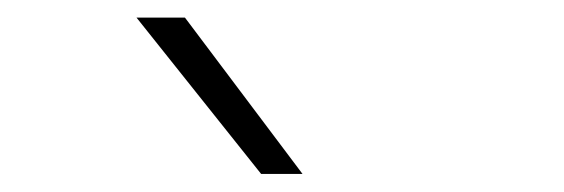

<svg xmlns="http://www.w3.org/2000/svg" viewBox="-20 -828 640 218"><path d="M276.5 -630.5 135 -808H190L323.5 -630.5Z"/></svg>

Font: Encode Sans Expanded Expanded ExtraLight
Style: Regular
Weight: 200
Width: 7
Designer: Multiple Designers
Foundry: Impallari Type
Version: Version 3.000; ttfautohint (v1.8.3) -l 8 -r 50 -G 200 -x 14 